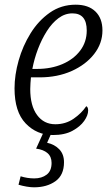

<svg xmlns="http://www.w3.org/2000/svg" viewBox="-20 -566 475 819"><path d="M206 10Q137 10 89.5 -39.5Q42 -89 42 -189Q42 -246 59.5 -308Q77 -370 110.5 -424Q144 -478 192.5 -512Q241 -546 303 -546Q357 -546 387 -517Q417 -488 417 -436Q417 -381 381.5 -335.5Q346 -290 285.5 -263Q225 -236 149 -236H112Q111 -226 110 -211.5Q109 -197 109 -186Q109 -115 138 -75.5Q167 -36 216 -36Q260 -36 294 -59.5Q328 -83 348 -113Q356 -109 356 -95Q356 -74 339 -50Q322 -26 289 -8Q256 10 206 10ZM138 -272Q198 -272 246 -292.5Q294 -313 322 -350Q350 -387 350 -436Q350 -509 289 -509Q257 -509 229.5 -488.5Q202 -468 180 -433.5Q158 -399 142 -357Q126 -315 118 -272ZM125 233Q111 233 93.5 230Q76 227 59 222L68 186Q97 195 126 195Q158 195 179 179Q200 163 200 129Q200 102 182.5 87Q165 72 134 68L169 -9H204L181 43Q213 50 233 71Q253 92 253 126Q253 181 216.5 207Q180 233 125 233Z"/></svg>

Font: Noto Serif SemiCondensed Light
Style: Italic
Weight: 300
Width: 4
Italic angle: -12°
Designer: Monotype Design Team
Foundry: Monotype Imaging Inc.
Version: Version 2.013; ttfautohint (v1.8.4.7-5d5b)